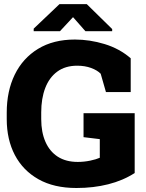

<svg xmlns="http://www.w3.org/2000/svg" viewBox="-20 -916 719 946"><path d="M356.4 10.3Q246.1 10.3 169.7 -32.7Q93.3 -75.7 53.2 -152.1Q13.2 -228.5 13.2 -329.1V-361.3Q13.2 -467.3 52.7 -548.3Q92.3 -629.4 167.5 -675.3Q242.7 -721.2 349.1 -721.2Q421.9 -721.2 495.1 -699Q568.4 -676.8 624 -628.9V-462.4H502L476.1 -552.7Q459.5 -569.8 429 -581.1Q398.4 -592.3 360.4 -592.3Q301.8 -592.3 262.2 -563.2Q222.7 -534.2 202.9 -482.4Q183.1 -430.7 183.1 -362.3V-329.1Q183.1 -264.6 203.9 -217.3Q224.6 -169.9 264.6 -144Q304.7 -118.2 363.3 -118.2Q394 -118.2 424.3 -124.5Q454.6 -130.9 471.7 -138.7V-230.5L391.6 -240.2V-358.4H643.6V-63.5Q585.9 -26.4 513.4 -8.1Q440.9 10.3 356.4 10.3ZM146 -762.2V-774.9L272.9 -895.5H407.7L532.7 -772.9V-762.2H400.9L339.8 -831.5L275.4 -762.2Z"/></svg>

Font: Roboto Slab LO Black
Style: Regular
Weight: 900
Designer: Google
Version: Version 2.000